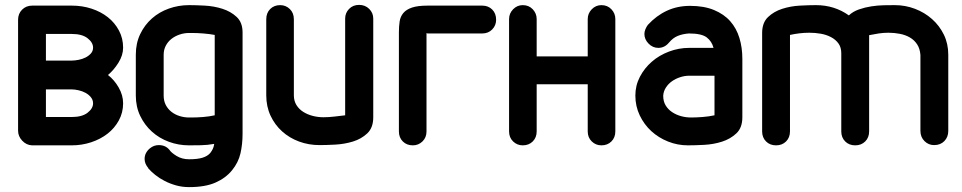

<svg xmlns="http://www.w3.org/2000/svg" viewBox="-20 -585 3939 786"><path d="M54 -504Q54 -529 70.5 -545.5Q87 -562 112 -562H274Q317 -562 355 -549.5Q393 -537 421.5 -514.5Q450 -492 467 -460Q484 -428 484 -390Q484 -359 465 -328.5Q446 -298 422 -278Q448 -258 466 -226.5Q484 -195 484 -162Q484 -124 466.5 -92Q449 -60 420 -37.5Q391 -15 353 -2.5Q315 10 274 10H111Q88 9 71 -9Q54 -27 54 -50ZM168 -219V-106H274Q316 -106 338.5 -123.5Q361 -141 361 -162Q361 -176 352 -187Q343 -198 330 -205Q317 -212 301.5 -215.5Q286 -219 274 -219ZM274 -337Q286 -337 301.5 -340Q317 -343 330 -349.5Q343 -356 352 -366Q361 -376 361 -390Q361 -411 338.5 -428.5Q316 -446 274 -446H168V-337Z M859 -442Q838 -446 812.5 -448Q787 -450 766 -450H754Q734 -450 715 -443.5Q696 -437 681.5 -425.5Q667 -414 658.5 -397.5Q650 -381 650 -361V-194Q650 -172 658.5 -155.5Q667 -139 681.5 -127.5Q696 -116 715 -110Q734 -104 754 -104H764Q786 -104 811.5 -106Q837 -108 859 -113ZM973 -37Q973 5 964.5 42.5Q956 80 930 112Q904 144 862 162.5Q820 181 754 181Q726 181 701 174Q676 167 654.5 156Q633 145 615.5 131Q598 117 586 103H587Q572 85 572 66Q572 52 578 41Q584 30 594 22Q610 9 630 9Q658 9 674 29Q681 40 703 53.5Q725 67 754 67Q789 67 809.5 60.5Q830 54 841 41Q847 33 851 25Q855 17 857 4Q830 9 802.5 9.5Q775 10 754 10Q711 10 671.5 -4.5Q632 -19 602 -46Q572 -73 554 -110.5Q536 -148 536 -194V-361Q536 -408 554 -445.5Q572 -483 602 -509.5Q632 -536 671.5 -550Q711 -564 754 -564Q781 -564 818.5 -562Q856 -560 890.5 -549Q925 -538 949 -515.5Q973 -493 973 -452Z M1393 -509Q1393 -532 1409 -548.5Q1425 -565 1450 -565Q1475 -565 1491.5 -548.5Q1508 -532 1508 -509V-105Q1508 -62 1483.5 -39Q1459 -16 1424.5 -5.5Q1390 5 1352.5 7Q1315 9 1288 9Q1244 9 1204.5 -5.5Q1165 -20 1135 -47Q1105 -74 1087.5 -111.5Q1070 -149 1070 -195V-506Q1070 -532 1086 -548Q1102 -564 1127 -564Q1150 -564 1166.5 -548Q1183 -532 1183 -506V-195Q1183 -172 1193.5 -155Q1204 -138 1221.5 -127Q1239 -116 1260.5 -110.5Q1282 -105 1304 -105Q1326 -105 1351 -108L1393 -113Z M1731 -448Q1726 -448 1726 -451V-47Q1726 -22 1709.5 -6Q1693 10 1670 10Q1645 10 1629 -6Q1613 -22 1613 -47V-453Q1613 -477 1616 -497Q1619 -517 1631 -531.5Q1643 -546 1666.5 -554Q1690 -562 1731 -562H1954Q1979 -562 1995 -546Q2011 -530 2011 -504Q2011 -481 1995 -464.5Q1979 -448 1954 -448Z M2064 -507Q2064 -530 2080.5 -547Q2097 -564 2120 -564Q2145 -564 2161 -547Q2177 -530 2177 -507V-354H2386V-507Q2386 -530 2402.5 -547Q2419 -564 2442 -564Q2467 -564 2483 -547Q2499 -530 2499 -507V-47Q2499 -22 2483 -6Q2467 10 2442 10Q2419 10 2402.5 -6Q2386 -22 2386 -47V-240H2177V-47Q2177 -22 2161 -6Q2145 10 2120 10Q2097 10 2080.5 -6Q2064 -22 2064 -47Z M2901 -389Q2894 -416 2873 -432Q2852 -448 2800 -448Q2774 -446 2754.5 -438Q2735 -430 2719 -411Q2701 -389 2675 -389Q2652 -389 2635 -406.5Q2618 -424 2618 -446Q2618 -455 2622 -465Q2626 -475 2632 -483Q2667 -521 2710 -541Q2753 -561 2805 -561Q2862 -561 2903 -544Q2944 -527 2969.5 -498Q2995 -469 3007 -429.5Q3019 -390 3019 -344V-105Q3019 -62 2994.5 -39Q2970 -16 2935.5 -5Q2901 6 2862.5 8Q2824 10 2796 10Q2754 10 2715 -5.5Q2676 -21 2646.5 -48Q2617 -75 2599 -112.5Q2581 -150 2581 -194Q2581 -235 2599.5 -270.5Q2618 -306 2648.5 -332.5Q2679 -359 2719 -374Q2759 -389 2801 -389ZM2905 -275H2801Q2783 -275 2764.5 -269Q2746 -263 2731 -252.5Q2716 -242 2706 -226.5Q2696 -211 2695 -193Q2695 -170 2705 -153.5Q2715 -137 2731.5 -126Q2748 -115 2768 -109.5Q2788 -104 2809 -104Q2830 -104 2856 -106Q2882 -108 2905 -113Z M3214 -47Q3214 -22 3198 -6Q3182 10 3157 10Q3132 10 3116 -6Q3100 -22 3100 -47V-450Q3100 -492 3124 -515Q3148 -538 3182.5 -549Q3217 -560 3254.5 -562Q3292 -564 3320 -564Q3396 -564 3455 -522Q3472 -538 3496.5 -546.5Q3521 -555 3547 -559Q3573 -563 3598 -563.5Q3623 -564 3643 -564Q3686 -564 3725.5 -549Q3765 -534 3795.5 -507Q3826 -480 3844 -443Q3862 -406 3862 -361V-49Q3862 -24 3846 -7.5Q3830 9 3804 9Q3781 9 3764.5 -7.5Q3748 -24 3748 -49V-360Q3746 -386 3734.5 -403.5Q3723 -421 3705 -431.5Q3687 -442 3664 -446.5Q3641 -451 3617 -451Q3597 -451 3577 -448Q3557 -445 3538 -441V-47Q3538 -22 3522 -6Q3506 10 3481 10Q3456 10 3440 -6Q3424 -22 3424 -47V-367Q3424 -391 3412.5 -407Q3401 -423 3382 -433Q3363 -443 3340 -447Q3317 -451 3293 -451Q3272 -451 3252 -448.5Q3232 -446 3214 -442Z"/></svg>

Font: VDS
Style: Bold
Weight: 700
Designer: artmaker
Foundry: artmaker
Version: Version 1.000 2009 initial release